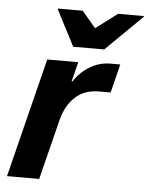

<svg xmlns="http://www.w3.org/2000/svg" viewBox="-52 -759 623 802"><g transform="rotate(5 259.5 -358.0)"><path d="M7.5 0 132.5 -500H262.5L241.7 -417.5H245Q271.7 -458.3 311.7 -482.1Q351.7 -505.8 397.5 -505.8H438.3L408.3 -385.8H361.7Q297.5 -385.8 259.2 -349.2Q220.8 -312.5 205.8 -252.5L142.5 0ZM235.8 -562.5 158.3 -712.5 159.2 -715.8H262.5L320 -647.5L410.8 -715.8H519.2L518.3 -712.5L365.8 -562.5Z"/></g></svg>

Font: Funnel Sans
Style: Bold Italic
Weight: 700
Italic angle: -14.036°
Designer: NORD ID, Kristian Moeller
Foundry: Dicotype
Version: Version 1.000